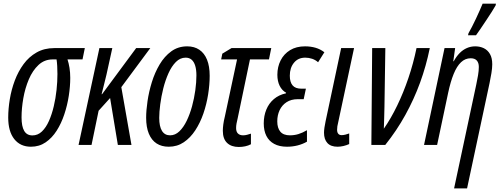

<svg xmlns="http://www.w3.org/2000/svg" viewBox="-20 -801 2769 1061"><path d="M150.9 9.8Q92.3 9.8 58.8 -32.5Q25.4 -74.7 25.4 -151.4Q25.4 -199.7 34.2 -252.9Q43 -306.2 61.8 -356.2Q80.6 -406.2 110.4 -446.8Q140.1 -487.3 182.4 -511.2Q224.6 -535.2 279.8 -535.2H448.7L436 -472.7H353Q359.9 -451.7 364 -426.3Q368.2 -400.9 368.2 -370.6Q368.2 -323.7 360.1 -271.5Q352.1 -219.2 335.4 -169.2Q318.8 -119.1 293.2 -78.9Q267.6 -38.6 232.2 -14.4Q196.8 9.8 150.9 9.8ZM159.2 -52.7Q189 -52.7 211.7 -74.5Q234.4 -96.2 250.5 -132.6Q266.6 -168.9 277.1 -213.4Q287.6 -257.8 292.5 -304.2Q297.4 -350.6 297.4 -392.1Q297.4 -416.5 296.1 -437Q294.9 -457.5 292.5 -472.7H271Q225.6 -472.7 192.9 -442.1Q160.2 -411.6 139.4 -362.8Q118.7 -314 108.9 -258.3Q99.1 -202.6 99.1 -152.3Q99.1 -102.5 113.8 -77.6Q128.4 -52.7 159.2 -52.7Z M414.1 0 529.3 -535.2H600.6L568.4 -388.7Q562.5 -367.2 556.4 -339.8Q550.3 -312.5 541.5 -280.3H543.9L732.4 -535.2H810.5L650.4 -319.3L706.5 0H631.3L588.4 -259.3L524.9 -189L485.8 0Z M912.6 9.8Q873 9.8 845.2 -8.3Q817.4 -26.4 802.5 -62.3Q787.6 -98.1 787.6 -150.4Q787.6 -190.4 795.2 -242.2Q802.7 -293.9 819.1 -346.9Q835.4 -399.9 862.1 -444.8Q888.7 -489.7 926.5 -517.3Q964.4 -544.9 1014.6 -544.9Q1053.7 -544.9 1081.5 -526.1Q1109.4 -507.3 1124 -471.2Q1138.7 -435.1 1138.7 -382.3Q1138.7 -333.5 1130.1 -279.3Q1121.6 -225.1 1104 -173.8Q1086.4 -122.6 1059.3 -81.1Q1032.2 -39.6 995.6 -14.9Q959 9.8 912.6 9.8ZM919.9 -53.2Q948.2 -53.2 971.2 -75.2Q994.1 -97.2 1011.7 -133.5Q1029.3 -169.9 1041.3 -213.9Q1053.2 -257.8 1059.3 -302.2Q1065.4 -346.7 1065.4 -384.3Q1065.4 -415.5 1058.8 -437.5Q1052.2 -459.5 1039.1 -470.9Q1025.9 -482.4 1005.9 -482.4Q975.6 -482.4 951.9 -458.5Q928.2 -434.6 910.9 -396Q893.6 -357.4 882.3 -312.5Q871.1 -267.6 865.5 -224.4Q859.9 -181.2 859.9 -149.4Q859.9 -102.5 875 -77.9Q890.1 -53.2 919.9 -53.2Z M1299.8 11.2Q1258.3 11.2 1234.9 -11.2Q1211.4 -33.7 1211.4 -78.1Q1211.4 -93.8 1213.9 -113Q1216.3 -132.3 1222.7 -157.7L1290 -472.7H1202.1L1208.5 -504.4L1259.3 -535.2H1479L1466.3 -472.7H1361.3L1293.5 -147.9Q1289.6 -131.3 1287.1 -118.7Q1284.7 -106 1284.7 -93.3Q1284.7 -73.2 1294.9 -63.2Q1305.2 -53.2 1323.2 -53.2Q1334.5 -53.2 1345.5 -56.2Q1356.4 -59.1 1366.7 -62.5V-3.9Q1352.1 3.9 1334.5 7.6Q1316.9 11.2 1299.8 11.2Z M1565.9 9.8Q1523.9 9.8 1495.1 -5.9Q1466.3 -21.5 1451.9 -50.3Q1437.5 -79.1 1437.5 -119.1Q1437.5 -160.6 1451.7 -195.3Q1465.8 -230 1493.4 -253.4Q1521 -276.9 1560.1 -285.2L1561 -288.6Q1538.1 -301.3 1525.4 -326.9Q1512.7 -352.5 1512.7 -387.7Q1512.7 -431.6 1530.8 -467.3Q1548.8 -502.9 1583 -523.9Q1617.2 -544.9 1665.5 -544.9Q1696.8 -544.9 1723.6 -537.1Q1750.5 -529.3 1772.5 -512.2L1737.8 -457Q1723.6 -469.7 1705.1 -476.1Q1686.5 -482.4 1667 -482.4Q1627.4 -482.4 1604.5 -454.3Q1581.5 -426.3 1581.5 -382.8Q1581.5 -347.2 1596.9 -329.1Q1612.3 -311 1645 -311H1670.4L1658.2 -252.9H1625.5Q1588.9 -252.9 1563.5 -236.3Q1538.1 -219.7 1525.1 -191.9Q1512.2 -164.1 1512.2 -130.4Q1512.2 -93.3 1529.3 -73.2Q1546.4 -53.2 1582 -53.2Q1606.9 -53.2 1629.2 -60.1Q1651.4 -66.9 1676.3 -81.5V-18.1Q1652.3 -4.4 1624.3 2.7Q1596.2 9.8 1565.9 9.8Z M1845.2 9.8Q1808.1 9.8 1789.3 -10.5Q1770.5 -30.8 1770.5 -67.9Q1770.5 -79.1 1772.9 -96.2Q1775.4 -113.3 1779.3 -131.3L1865.2 -535.2H1936.5L1849.1 -126Q1845.7 -113.3 1844.2 -103Q1842.8 -92.8 1842.8 -83.5Q1842.8 -69.8 1849.1 -62Q1855.5 -54.2 1867.7 -54.2Q1877.4 -54.2 1888.2 -56.9Q1898.9 -59.6 1909.7 -63.5V-4.9Q1894.5 2 1877.7 5.9Q1860.8 9.8 1845.2 9.8Z M2032.2 0 2036.6 -535.2H2109.4L2104.5 -210.9Q2104 -179.7 2103 -148.7Q2102.1 -117.7 2101.1 -89.8Q2140.6 -146.5 2175 -217.8Q2209.5 -289.1 2236.8 -369.6Q2264.2 -450.2 2281.7 -535.2H2355Q2335 -436.5 2301.3 -344.2Q2267.6 -252 2220 -165.8Q2172.4 -79.6 2108.9 0Z M2489.3 240.2 2611.8 -333.5Q2617.2 -358.4 2621.6 -384.5Q2626 -410.6 2626 -431.2Q2626 -454.1 2614.7 -466.6Q2603.5 -479 2581.1 -479Q2550.8 -479 2527.6 -457Q2504.4 -435.1 2487.1 -392.6Q2469.7 -350.1 2456.5 -288.1L2395.5 0H2323.2L2436.5 -535.2H2495.1L2484.9 -462.4H2487.3Q2502 -489.3 2520 -507.6Q2538.1 -525.9 2559.8 -535.4Q2581.5 -544.9 2606 -544.9Q2632.8 -544.9 2654.1 -534.4Q2675.3 -523.9 2687.7 -502.2Q2700.2 -480.5 2700.2 -445.8Q2700.2 -424.8 2695.6 -397Q2690.9 -369.1 2685.5 -342.8L2561 240.2ZM2566.4 -606 2568.8 -617.2Q2577.1 -631.3 2588.1 -652.8Q2599.1 -674.3 2610.4 -698.2Q2621.6 -722.2 2631.3 -744.1Q2641.1 -766.1 2647 -780.8H2720.7L2718.8 -771Q2711.9 -758.3 2697.8 -736.1Q2683.6 -713.9 2666.7 -688.5Q2649.9 -663.1 2634.8 -640.9Q2619.6 -618.7 2610.4 -606Z"/></svg>

Font: Open Sans Condensed
Style: Italic
Weight: 400
Width: 3
Italic angle: -12°
Designer: Monotype Design Team
Foundry: Monotype Imaging Inc.
Version: Version 3.000